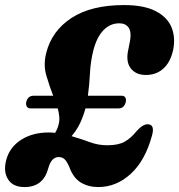

<svg xmlns="http://www.w3.org/2000/svg" viewBox="-47 -729 707 758"><path d="M-22.5 -97Q-9.5 -147.5 36 -176.8Q81.5 -206 145 -206Q157.5 -206 170.5 -204.5Q180 -219.5 184 -236Q188.5 -252 187 -268.2Q185.5 -284.5 181 -301H73Q63 -301 58.8 -308.5Q54.5 -316 56.5 -326Q63 -351 85.5 -351H163Q148 -389.5 135.8 -431.2Q123.5 -473 135.5 -520Q157.5 -607.5 235.5 -658.2Q313.5 -709 442.5 -709Q521.5 -709 567.8 -685Q614 -661 630.2 -621Q646.5 -581 636.5 -531.5Q625.5 -482.5 597.5 -457.8Q569.5 -433 529 -433Q489 -433 468.8 -459.8Q448.5 -486.5 460 -535.5L467 -571.5Q472 -605 460 -621Q448 -637 424 -637Q388 -637 361.5 -609.8Q335 -582.5 321.5 -530Q310.5 -486 308.2 -440.5Q306 -395 300 -351H433.5Q443.5 -351 447.8 -343.8Q452 -336.5 449.5 -326Q443 -301 421 -301H290.5Q282 -270 268.8 -242.2Q255.5 -214.5 235.5 -191.5Q273.5 -180.5 307 -168Q340.5 -155.5 376 -155.5Q420 -155.5 445 -169.5Q470 -183.5 492 -211Q516.5 -238.5 536 -238.5Q565.5 -238 553 -193.5Q526 -94.5 469 -42.5Q412 9.5 341 9.5Q302 9.5 272 -8.5Q242 -26.5 226 -71.5Q216 -93.5 207 -101.2Q198 -109 185 -109Q156 -109 144 -66Q124.5 9.5 50 9.5Q4 9.5 -15.2 -21Q-34.5 -51.5 -22.5 -97Z"/></svg>

Font: Fraunces 144pt S100
Style: Bold Italic
Weight: 700
Italic angle: -16°
Version: Version 1.000; ttfautohint (v1.8.3)